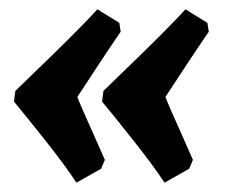

<svg xmlns="http://www.w3.org/2000/svg" viewBox="-20 -435 488 412"><path d="M428 -367Q406 -335 379 -294Q352 -253 335 -227Q339 -215 371 -144L394 -92L386 -73L333 -43Q309 -80 262 -139Q215 -198 199 -217L202 -240Q222 -259 283.5 -319Q345 -379 378 -415L425 -386ZM239 -367Q217 -335 190 -294Q163 -253 146 -227Q150 -215 182 -144L205 -92L197 -73L144 -43Q120 -80 73 -139Q26 -198 10 -217L13 -240Q33 -259 94.5 -319Q156 -379 189 -415L236 -386Z"/></svg>

Font: Alegreya ExtraBold
Style: Italic
Weight: 800
Italic angle: -7°
Designer: Juan Pablo del Peral
Foundry: Huerta Tipografica
Version: Version 2.007; ttfautohint (v1.6)